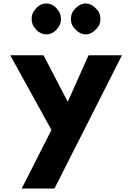

<svg xmlns="http://www.w3.org/2000/svg" viewBox="-20 -818 766 1105"><path d="M185 -767V-766C170 -751 162 -733 162 -709C162 -685 170 -667 185 -652V-651L191 -644C206 -629 226 -620 247 -620C269 -620 287 -629 302 -644L308 -651V-652C323 -667 331 -685 331 -709C331 -732 323 -751 308 -766V-767L302 -774C287 -789 269 -798 247 -798C225 -798 206 -789 191 -774ZM411 -766C396 -751 388 -733 388 -709C388 -685 396 -667 411 -652L418 -645C433 -630 451 -620 473 -620C495 -620 513 -630 528 -645L535 -652C550 -667 558 -685 558 -709C558 -733 550 -751 535 -766L528 -773C513 -788 495 -798 473 -798C451 -798 433 -788 418 -773ZM370 -232 232 -497 229 -500H39L276 -70L105 267H292L295 264L682 -500H491L488 -497ZM191 -644V-645ZM302 -645V-644ZM302 -774V-773Z"/></svg>

Font: Hussar Woodtype
Style: SeBd
Weight: 900
Foundry: Cannot Into Space Fonts
Version: Version 1.07